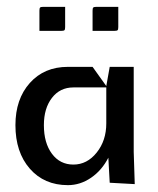

<svg xmlns="http://www.w3.org/2000/svg" viewBox="-20 -535 460 560"><path d="M250 -445V-504Q250 -511 252 -513Q254 -515 261 -515H325V-456Q325 -449 323 -447Q321 -445 314 -445ZM95 -445V-504Q95 -511 97 -513Q99 -515 106 -515H170V-456Q170 -449 168 -447Q166 -445 159 -445ZM25 -170Q25 -246 67 -293Q109 -340 178 -340H250L290 -284L300 -340H370V-92L373 2L300 -2L296 -75Q277 -38 245.5 -16.5Q214 5 178 5Q109 5 67 -43Q25 -91 25 -170ZM108 -170Q108 -118 131.5 -86.5Q155 -55 194 -55Q234 -55 262 -90Q290 -125 290 -175V-280H194Q155 -280 131.5 -249.5Q108 -219 108 -170Z"/></svg>

Font: Glametrix
Style: Bold
Weight: 700
Designer: gluk
Foundry: gluk
Version: Version 0.40